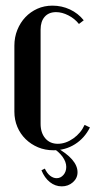

<svg xmlns="http://www.w3.org/2000/svg" viewBox="-20 -524 339 681"><path d="M31 -362Q31 -392 41.5 -418Q52 -444 70 -463Q88 -482 112.5 -493Q137 -504 166 -504Q199 -504 228 -490.5Q257 -477 277 -452L260 -439Q245 -458 222.5 -469.5Q200 -481 179 -481Q153 -481 138.5 -464.5Q124 -448 124 -419V-85Q124 -53 140.5 -33.5Q157 -14 185 -14Q213 -14 240 -33Q267 -52 280 -81L299 -72Q280 -34 246 -12.5Q212 9 170 9Q140 9 115 -1.5Q90 -12 71 -30.5Q52 -49 41.5 -74Q31 -99 31 -128ZM139 74Q147 91 158 99.5Q169 108 181 108Q195 108 205 96.5Q215 85 215 68Q215 50 201.5 31.5Q188 13 163 -2H178Q255 41 255 87Q255 108 238.5 122.5Q222 137 199 137Q176 137 157 122Q138 107 127 80Z"/></svg>

Font: Moniqa Narrow Heading
Style: Bold
Weight: 700
Width: 4
Designer: Rajesh Rajput
Foundry: Rajesh Rajput
Version: Version 1.000